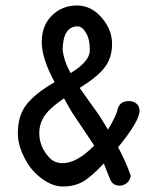

<svg xmlns="http://www.w3.org/2000/svg" viewBox="-20 -681 570 699"><path d="M388 -521Q388 -573 350 -617Q312 -661 260 -661Q206 -661 169 -624.5Q132 -588 132 -528Q132 -468 179 -382Q108 -341 76.5 -300.5Q45 -260 45 -197Q45 -155 66 -113Q87 -66 128 -34Q169 -2 209 -2Q249 -2 281 -19Q311 -36 358 -86Q371 -54 372 -50Q374 -45 378.5 -34Q383 -23 388 -16Q399 -5 415 -5Q430 -5 442 -15Q454 -25 456 -41Q440 -89 410 -145Q488 -240 488 -278Q488 -294 477 -303.5Q466 -313 449 -313Q416 -313 408 -283Q404 -260 373 -209L342 -260L309 -306L270 -361Q335 -401 361.5 -436Q388 -471 388 -521ZM292 -563Q307 -541 307 -498Q307 -457 237 -415Q212 -460 208 -501Q210 -585 262 -585Q279 -585 292 -563ZM158 -109Q123 -147 123 -197Q123 -249 168 -288Q184 -303 213 -323L221 -309Q236 -280 255 -252.5Q274 -225 277 -220L295 -193Q312 -168 323 -151Q260 -87 208 -87Q177 -87 158 -109Z"/></svg>

Font: Patrick Hand SC
Style: Regular
Weight: 400
Designer: Patrick Wagesreiter
Foundry: Patrick Wagesreiter
Version: Version 2.001; ttfautohint (v1.8.2)